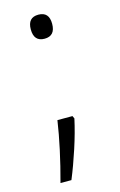

<svg xmlns="http://www.w3.org/2000/svg" viewBox="-107 -588 477 764"><g transform="rotate(-15 132.0 -206.0)"><path d="M132 -442Q88 -442 88 -492Q88 -541 132 -541Q176 -541 176 -492Q176 -442 132 -442ZM159 -116 164 -105Q152 -50 131.5 13Q111 76 89 129H44Q62 63 75.5 0.5Q89 -62 97 -116Z"/></g></svg>

Font: Noto Sans Gurmukhi UI Light
Style: Regular
Weight: 300
Designer: Jelle Bosma - Monotype Design Team
Foundry: Monotype Imaging Inc.
Version: Version 2.004; ttfautohint (v1.8.4.7-5d5b)